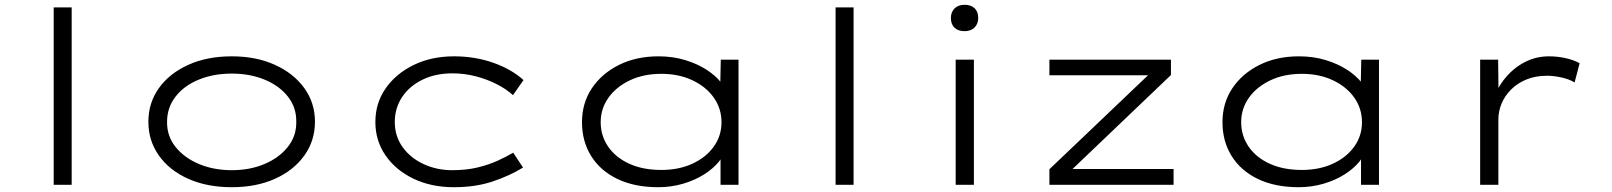

<svg xmlns="http://www.w3.org/2000/svg" viewBox="-20 -771 6725 801"><path d="M204 0V-740H279V0Z M947 10Q844 10 765.5 -25Q687 -60 643 -122Q599 -184 599 -263Q599 -342 643 -403.5Q687 -465 765.5 -500.5Q844 -536 947 -536Q1049 -536 1127 -500.5Q1205 -465 1249.5 -403.5Q1294 -342 1294 -263Q1294 -184 1249.5 -122Q1205 -60 1127 -25Q1049 10 947 10ZM947 -61Q1023 -61 1084 -87Q1145 -113 1181 -158.5Q1217 -204 1216 -263Q1217 -322 1181.5 -367.5Q1146 -413 1084.5 -438.5Q1023 -464 947 -464Q870 -464 808.5 -438.5Q747 -413 712 -367.5Q677 -322 677 -263Q676 -204 712 -158.5Q748 -113 809.5 -87Q871 -61 947 -61Z M1873 10Q1779 10 1705 -25.5Q1631 -61 1588.5 -122.5Q1546 -184 1546 -262Q1546 -341 1589 -402.5Q1632 -464 1706 -500Q1780 -536 1874 -536Q1961 -536 2037 -509.5Q2113 -483 2164 -437L2120 -374Q2093 -399 2053 -419.5Q2013 -440 1965.5 -452.5Q1918 -465 1867 -465Q1797 -465 1742.5 -438.5Q1688 -412 1657.5 -366Q1627 -320 1627 -262Q1627 -203 1659.5 -157.5Q1692 -112 1747 -86.5Q1802 -61 1866 -61Q1926 -61 1973 -72.5Q2020 -84 2056 -100.5Q2092 -117 2121 -134L2162 -72Q2107 -38 2035.5 -14Q1964 10 1873 10Z M2726 10Q2627 10 2555.5 -24.5Q2484 -59 2446 -120.5Q2408 -182 2408 -261Q2408 -341 2449 -402.5Q2490 -464 2562 -500Q2634 -536 2727 -536Q2787 -536 2838 -520.5Q2889 -505 2927 -480.5Q2965 -456 2987.5 -427.5Q3010 -399 3012 -373L2984 -375L2987 -522H3061V0H2986V-148L3005 -156Q3003 -126 2979.5 -97Q2956 -68 2917.5 -43.5Q2879 -19 2829.5 -4.5Q2780 10 2726 10ZM2739 -62Q2812 -62 2868.5 -88Q2925 -114 2957.5 -159Q2990 -204 2990 -261Q2990 -318 2958 -363.5Q2926 -409 2869 -436Q2812 -463 2739 -463Q2665 -463 2608 -436Q2551 -409 2518.5 -363.5Q2486 -318 2486 -261Q2486 -205 2517 -159.5Q2548 -114 2605 -88Q2662 -62 2739 -62Z M3466 0V-740H3541V0Z M3967 0V-522H4043V0ZM4004 -641Q3977 -641 3962 -655.5Q3947 -670 3947 -696Q3947 -720 3962 -735.5Q3977 -751 4004 -751Q4031 -751 4046 -736.5Q4061 -722 4061 -696Q4061 -672 4046 -656.5Q4031 -641 4004 -641Z M4358 0V-65L4781 -468L4802 -457H4358V-522H4865V-458L4442 -54L4424 -66H4876V0Z M5398 10Q5299 10 5227.5 -24.5Q5156 -59 5118 -120.5Q5080 -182 5080 -261Q5080 -341 5121 -402.5Q5162 -464 5234 -500Q5306 -536 5399 -536Q5459 -536 5510 -520.5Q5561 -505 5599 -480.5Q5637 -456 5659.5 -427.5Q5682 -399 5684 -373L5656 -375L5659 -522H5733V0H5658V-148L5677 -156Q5675 -126 5651.5 -97Q5628 -68 5589.5 -43.5Q5551 -19 5501.5 -4.5Q5452 10 5398 10ZM5411 -62Q5484 -62 5540.5 -88Q5597 -114 5629.5 -159Q5662 -204 5662 -261Q5662 -318 5630 -363.5Q5598 -409 5541 -436Q5484 -463 5411 -463Q5337 -463 5280 -436Q5223 -409 5190.5 -363.5Q5158 -318 5158 -261Q5158 -205 5189 -159.5Q5220 -114 5277 -88Q5334 -62 5411 -62Z M6155 0V-522H6230L6232 -357L6209 -352Q6226 -405 6260.5 -446.5Q6295 -488 6341.5 -512Q6388 -536 6442 -536Q6479 -536 6513.5 -528Q6548 -520 6570 -507L6549 -427Q6526 -441 6493.5 -448Q6461 -455 6435 -455Q6385 -455 6347 -439Q6309 -423 6283 -396.5Q6257 -370 6244 -338Q6231 -306 6231 -272V0Z"/></svg>

Font: Lexend Zetta Light
Style: Regular
Weight: 300
Designer: Bonnie Shaver-Troup, Thomas Jockin
Foundry: Lexend
Version: Version 1.007